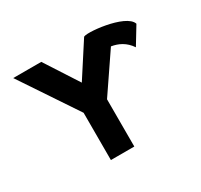

<svg xmlns="http://www.w3.org/2000/svg" viewBox="-108 -614 789 753"><g transform="rotate(-30 287.0 -237.5)"><path d="M346 -470 249 -320 152 -470H25L196 -214V0H302V-214L419 -386C450 -381 480 -367 502 -334L550 -413C533 -468 350 -484 346 -470Z"/></g></svg>

Font: Hussar Tani
Style: Bold
Weight: 700
Foundry: Cannot Into Space Fonts
Version: Version 0.92